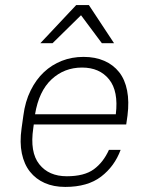

<svg xmlns="http://www.w3.org/2000/svg" viewBox="-20 -730 580 756"><path d="M237 6Q191 6 156 -9.5Q121 -25 98 -54Q75 -83 66 -126Q57 -169 65 -225L72 -275Q79 -330 100.5 -373.5Q122 -417 153 -446Q184 -475 223.5 -490.5Q263 -506 309 -506Q355 -506 390.5 -490.5Q426 -475 449 -446Q472 -417 480.5 -373.5Q489 -330 482 -275L477 -240H113L111 -225Q97 -131 134.5 -83.5Q172 -36 243 -36Q312 -36 349.5 -63.5Q387 -91 409 -140H455Q431 -75 378 -34.5Q325 6 237 6ZM303 -464Q233 -464 183 -417.5Q133 -371 118 -280H436Q447 -371 409.5 -417.5Q372 -464 303 -464ZM299 -670 187 -560H139L280 -710H330L429 -560H381Z"/></svg>

Font: Retni Sans Light
Style: Italic
Weight: 300
Italic angle: -8°
Designer: Vitaly Kuzmin
Foundry: ParaType Ltd.
Version: Version 1.00;June 10, 2019;FontCreator 11.5.0.2425 64-bit; t